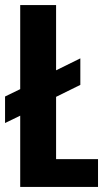

<svg xmlns="http://www.w3.org/2000/svg" viewBox="-20 -740 440 760"><path d="M138 -320 0 -253V-358L138 -425ZM148 -435 298 -509V-404L148 -330ZM60 0V-720H202V0ZM132 0V-110H368V0Z"/></svg>

Font: Instrument Sans Condensed
Style: Bold
Weight: 700
Width: 3
Designer: Rodrigo Fuenzalida
Foundry: fragTYPE
Version: Version 1.000;gftools[0.9.28]